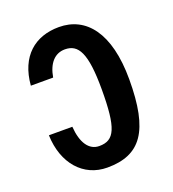

<svg xmlns="http://www.w3.org/2000/svg" viewBox="-116 -692 714 793"><g transform="rotate(-20 241.0 -295.0)"><path d="M222 12C368 12 431 -72 431 -300C431 -505 350 -602 231 -602C126 -602 50 -540 40 -414H138C148 -473 178 -507 223 -507C282 -507 310 -460 310 -300C310 -129 288 -83 221 -83C176 -83 148 -124 143 -196H40C44 -71 117 12 222 12Z"/></g></svg>

Font: Vanilla Cream
Style: Bold
Weight: 700
Designer: Jeremy Tribby, Jinavaṁso
Foundry: Tribby Type
Version: Version 1.422;Glyphs 3.1.2 (3151)